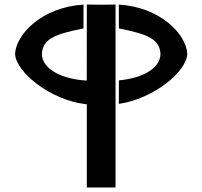

<svg xmlns="http://www.w3.org/2000/svg" viewBox="-20 -847 898 852"><path d="M507.6 -720.7C637.4 -695.7 687.6 -672.5 692.1 -609.1L692.2 -608.7L692.2 -608.4C691.6 -537.5 599.4 -498.2 507.6 -490.5L507.3 -386C657.6 -407.4 808.3 -527 811.1 -608.4C806.3 -695.4 691.6 -815.5 507.3 -826.6ZM429 -826 365.3 -826.9 365 -489.5 357.2 -490C264 -496 166.4 -535.6 165.8 -608.4L165.8 -608.7L165.9 -609.1C170.4 -672.3 218.9 -695.3 350.4 -720.7L350.7 -826.6C168.5 -815.6 51.8 -696.9 46.9 -608.4C49.7 -526.7 204.9 -402.8 358.8 -385L365.3 -384.2V-15H492.7V-826.9Z"/></svg>

Font: Stormning
Style: Light
Weight: 400
Designer: Robert Jablonski, Mew Too
Foundry: Cannot Into Space Fonts
Version: Version 0.90